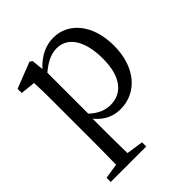

<svg xmlns="http://www.w3.org/2000/svg" viewBox="-216 -671 1071 1071"><g transform="rotate(-45 319.0 -136.0)"><path d="M219 -419C278 -469 319 -479 353 -479C436 -479 494 -402 494 -255C494 -104 426 -42 342 -42C300 -42 261 -57 219 -96ZM207 -523 192 -533 38 -473V-440L126 -431C128 -387 129 -348 129 -287V31C129 90 128 153 127 215L38 229V262H318V229L218 214C217 152 216 88 216 28V-59C263 -2 315 14 365 14C493 14 589 -93 589 -263C589 -431 498 -534 381 -534C323 -534 266 -510 214 -453Z"/></g></svg>

Font: Noto Serif CJK JP Medium
Style: Regular
Weight: 500
Designer: Ryoko NISHIZUKA 西塚涼子 (kana & ideographs); Frank Grießhammer (Latin, Greek & Cyrillic); Wenlong ZHANG 张文龙 (bopomofo); San
Foundry: Adobe Systems Incorporated
Version: Version 1.000;PS 1;hotconv 16.6.53;makeotf.lib2.5.65590